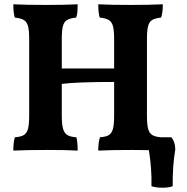

<svg xmlns="http://www.w3.org/2000/svg" viewBox="-20 -699 874 895"><path d="M785 169Q767 176 737 176Q708 176 686 169Q688 86 674 1Q650 0 597 0Q500 0 438 3Q438 -35 446 -59Q474 -61 487.5 -69.5Q501 -78 506.5 -98.5Q512 -119 512 -160V-317Q340 -317 268 -308V-160Q268 -119 274 -98.5Q280 -78 294 -69.5Q308 -61 336 -59Q342 -38 342 3Q291 0 200 0Q104 0 42 3Q42 -33 49 -59Q77 -61 91 -69.5Q105 -78 110.5 -98.5Q116 -119 116 -160V-517Q116 -558 110.5 -577.5Q105 -597 91.5 -605.5Q78 -614 49 -617Q42 -639 42 -679Q93 -676 195 -676Q282 -676 342 -679Q342 -662 341 -646Q340 -630 335 -617Q307 -614 293 -606Q279 -598 273.5 -578Q268 -558 268 -517V-380H512V-517Q512 -558 506.5 -577.5Q501 -597 487.5 -605.5Q474 -614 445 -617Q438 -639 438 -679Q491 -676 591 -676Q679 -676 739 -679Q739 -639 731 -617Q703 -614 689.5 -606Q676 -598 670.5 -578Q665 -558 665 -517V-160Q665 -119 670.5 -98.5Q676 -78 690 -69.5Q704 -61 732 -59H779Q797 -37 797 -2Q784 74 785 169Z"/></svg>

Font: Vollkorn SC
Style: Bold
Weight: 700
Designer: Friedrich Althausen
Foundry: Friedrich Althausen
Version: Version 4.015